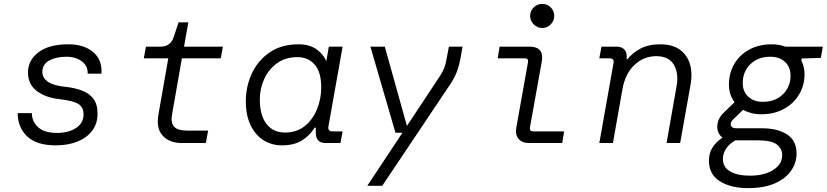

<svg xmlns="http://www.w3.org/2000/svg" viewBox="-20 -736 4254 988"><path d="M267 12Q168 12 119.5 -34.5Q71 -81 71 -154H144Q144 -110 176.5 -81Q209 -52 273 -52Q333 -52 371.5 -77.5Q410 -103 410 -147Q410 -185 382.5 -201.5Q355 -218 284 -226Q213 -234 168.5 -268.5Q124 -303 124 -363Q124 -426 178 -467Q232 -508 332 -508Q412 -508 459.5 -468Q507 -428 502 -357H431Q433 -396 401.5 -420Q370 -444 322 -444Q270 -444 234 -425Q198 -406 198 -365Q198 -335 227 -315Q256 -295 318 -289Q365 -284 402 -270Q439 -256 460.5 -228Q482 -200 482 -151Q482 -100 454.5 -63.5Q427 -27 378.5 -7.5Q330 12 267 12Z M916 0Q852 0 817.5 -37.5Q783 -75 795 -145L846 -436H720L731 -496H806Q858 -496 874 -546L899 -621H949L927 -496H1127L1116 -436H916L865 -145Q858 -103 876.5 -83.5Q895 -64 943 -64H1051L1039 0Z M1431 12Q1378 12 1336 -14.5Q1294 -41 1269.5 -92Q1245 -143 1245 -214Q1245 -292 1276.5 -359Q1308 -426 1368.5 -467Q1429 -508 1516 -508Q1574 -508 1610.5 -481Q1647 -454 1659 -420L1672 -496H1743L1670 -85Q1666 -60 1691 -60H1743L1732 0H1655Q1632 0 1618.5 -12.5Q1605 -25 1605 -53V-79H1599Q1573 -37 1532.5 -12.5Q1492 12 1431 12ZM1446 -54Q1507 -54 1548.5 -87.5Q1590 -121 1611.5 -174.5Q1633 -228 1633 -286Q1633 -365 1599.5 -403.5Q1566 -442 1510 -442Q1449 -442 1405.5 -410.5Q1362 -379 1339.5 -329.5Q1317 -280 1317 -224Q1317 -142 1351.5 -98Q1386 -54 1446 -54Z M2015 -53 1886 -496H1960L2074 -88L2246 -348Q2259 -369 2266 -386.5Q2273 -404 2277 -428L2290 -496H2360L2351 -443Q2344 -403 2332.5 -371Q2321 -339 2298 -304L1947 220H1870L2051 -53Z M2770 -592Q2745 -592 2726.5 -610.5Q2708 -629 2708 -654Q2708 -680 2726.5 -698Q2745 -716 2770 -716Q2796 -716 2814 -698Q2832 -680 2832 -654Q2832 -629 2814 -610.5Q2796 -592 2770 -592ZM2703 0Q2666 0 2648 -22Q2630 -44 2637 -80L2697 -416Q2700 -436 2681 -436H2541L2551 -496H2704Q2743 -496 2759 -476.5Q2775 -457 2767 -414L2707 -80Q2704 -60 2723 -60H2883L2873 0Z M3064 0 3137 -411Q3142 -436 3116 -436H3064L3075 -496H3152Q3177 -496 3191 -483Q3205 -470 3205 -445V-431H3209Q3232 -462 3274 -485Q3316 -508 3377 -508Q3441 -508 3479 -480Q3517 -452 3530.5 -405.5Q3544 -359 3534 -303L3480 0H3410L3462 -295Q3473 -359 3447.5 -403Q3422 -447 3357 -447Q3293 -447 3245 -402Q3197 -357 3183 -277L3134 0Z M3829 232Q3740 232 3684 196.5Q3628 161 3628 91Q3628 52 3646.5 23Q3665 -6 3698 -28Q3671 -48 3671 -84Q3671 -101 3678 -119Q3685 -137 3702 -154L3760 -210Q3731 -249 3731 -300Q3731 -360 3758.5 -407Q3786 -454 3836 -481Q3886 -508 3951 -508Q3989 -508 4021 -496H4214L4204 -438L4105 -435L4104 -424Q4120 -391 4120 -354Q4120 -296 4091.5 -249Q4063 -202 4013 -175Q3963 -148 3898 -148Q3870 -148 3846.5 -154Q3823 -160 3804 -171L3752 -121Q3740 -109 3740 -96Q3740 -88 3747 -82Q3754 -76 3768 -76H3899Q3982 -76 4030.5 -44Q4079 -12 4079 54Q4079 101 4051.5 141.5Q4024 182 3968.5 207Q3913 232 3829 232ZM3905 -212Q3969 -212 4008.5 -250.5Q4048 -289 4048 -347Q4048 -391 4019.5 -417.5Q3991 -444 3944 -444Q3880 -444 3841 -405.5Q3802 -367 3802 -308Q3802 -265 3830.5 -238.5Q3859 -212 3905 -212ZM3700 82Q3700 125 3738 146.5Q3776 168 3840 168Q3886 168 3923 155.5Q3960 143 3982.5 119.5Q4005 96 4005 62Q4005 30 3978 8Q3951 -14 3877 -14H3764Q3734 3 3717 28Q3700 53 3700 82Z"/></svg>

Font: DM Mono Light
Style: Italic
Weight: 300
Italic angle: -10°
Designer: Colophon Foundry
Foundry: Colophon Foundry
Version: Version 1.000; ttfautohint (v1.8.2.53-6de2)